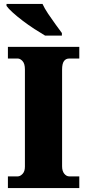

<svg xmlns="http://www.w3.org/2000/svg" viewBox="-20 -951 440 971"><path d="M20 0V-59H70Q82 -59 94 -71.5Q106 -84 106 -108V-600Q106 -629 94 -642Q82 -655 70 -655H20V-714H381V-655H330Q313 -655 303.5 -642Q294 -629 294 -599V-110Q294 -86 305 -72.5Q316 -59 330 -59H381V0ZM208 -771Q184 -785 154 -804.5Q124 -824 95 -846Q66 -868 44 -888Q22 -908 13 -921V-931H195Q205 -909 223 -882Q241 -855 260 -829Q279 -803 293 -784V-771Z"/></svg>

Font: Noto Serif Hebrew SemiCondensed Black
Style: Regular
Weight: 900
Width: 4
Designer: Monotype Design Team
Foundry: Monotype Imaging Inc.
Version: Version 2.004; ttfautohint (v1.8.4.7-5d5b)